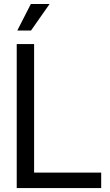

<svg xmlns="http://www.w3.org/2000/svg" viewBox="-20 -950 556 970"><path d="M64.5 0V-727.5H152.3V-78.1H491.2V0ZM67.4 -795.9 135.7 -929.7H230.5L136.7 -795.9Z"/></svg>

Font: Inter Tight
Style: Regular
Weight: 400
Designer: Rasmus Andersson
Foundry: rsms
Version: Version 3.002